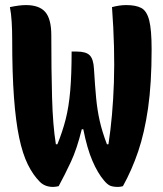

<svg xmlns="http://www.w3.org/2000/svg" viewBox="-20 -728 640 756"><path d="M19 -700Q38 -704 53.5 -706Q69 -708 82 -708Q135 -708 158.5 -680.5Q182 -653 182 -589Q182 -454 185 -344Q188 -234 200 -160H206Q226 -209 238.5 -258Q251 -307 256.5 -370.5Q262 -434 262 -525H282Q319 -525 333.5 -510Q348 -495 350 -457Q354 -390 358.5 -342.5Q363 -295 372.5 -252.5Q382 -210 401 -160H407Q424 -270 428.5 -403.5Q433 -537 421 -700Q451 -708 477 -708Q515 -708 536.5 -696.5Q558 -685 567.5 -648Q577 -611 577 -534Q577 -399 563 -302Q549 -205 524 -131.5Q499 -58 464 5Q454 8 445 8Q426 8 414.5 3.5Q403 -1 389 -18Q365 -46 344 -94.5Q323 -143 308 -219H302Q283 -142 259.5 -91.5Q236 -41 211 5Q207 6 200.5 7Q194 8 189 8Q157 8 137 -12Q110 -39 89.5 -80.5Q69 -122 55.5 -186Q42 -250 35 -344.5Q28 -439 28 -573Q28 -609 26 -642Q24 -675 19 -700Z"/></svg>

Font: Recursive Mn Csl St XBd
Style: Regular
Weight: 800
Monospace: yes
Version: Version 1.079;hotconv 1.0.112;makeotfexe 2.5.65598; ttfautoh